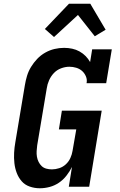

<svg xmlns="http://www.w3.org/2000/svg" viewBox="-20 -999 640 1027"><path d="M193 8Q165 8 139 -1Q113 -10 96 -29.5Q79 -49 69.5 -74Q60 -99 57 -126.5Q54 -154 55.5 -182Q57 -210 62 -238L113 -543Q117 -568 124.5 -593Q132 -618 146 -641Q160 -664 179 -684Q198 -704 222 -717.5Q246 -731 271.5 -737Q297 -743 323 -743Q345 -743 366 -738.5Q387 -734 405 -724Q423 -714 437.5 -699.5Q452 -685 462 -667L473 -735H578L548 -554H443Q447 -573 439.5 -590.5Q432 -608 419 -619.5Q406 -631 388 -636.5Q370 -642 351 -642Q329 -642 306.5 -633.5Q284 -625 268 -608Q252 -591 242.5 -569.5Q233 -548 230 -526L179 -222Q177 -206 176 -191Q175 -176 177.5 -161Q180 -146 186.5 -133Q193 -120 203 -110.5Q213 -101 227.5 -97Q242 -93 258 -93Q277 -93 297 -99.5Q317 -106 332.5 -120.5Q348 -135 356.5 -154Q365 -173 368 -192L388 -307H295L311 -407H524L457 0H348L365 -106Q353 -82 335.5 -59.5Q318 -37 295 -21.5Q272 -6 245.5 1Q219 8 193 8ZM269 -801 220 -844 349 -979H463L545 -840L487 -805L397 -919Z"/></svg>

Font: Iosevka Etoile
Style: Bold Italic
Weight: 700
Italic angle: -9°
Designer: Belleve Invis
Foundry: Belleve Invis
Version: Version 28.1.0; ttfautohint (v1.8.4)